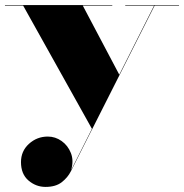

<svg xmlns="http://www.w3.org/2000/svg" viewBox="-34 -480 724 755"><path d="M407.5 -458H291.5L435 -186.5L572 -458H458.5V-460H670V-458H574L245 193Q232.5 218 208.8 236.5Q185 255 145 255Q107.5 255 78 229.8Q48.5 204.5 48.5 157.5Q48.5 114 80 85.5Q111.5 57 154 57Q183.5 57 208.2 74.5Q233 92 244.8 121.8Q256.5 151.5 246 188L327.5 26.5L57 -458H-14.5V-460H407.5Z"/></svg>

Font: Bodoni* 96pt Fatface
Style: Regular
Weight: 900
Version: Version 2.3